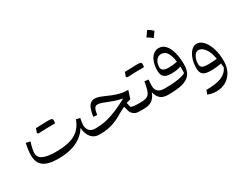

<svg xmlns="http://www.w3.org/2000/svg" viewBox="-118 -1536 3127 2485"><g transform="rotate(-30 1445.5 -293.5)"><path d="M787.1 -196.8Q726.6 -96.7 614.5 -45.2Q502.4 6.3 346.7 6.3Q193.8 6.3 124 -44.7Q54.2 -95.7 54.2 -207.5Q54.2 -279.3 76.2 -383.8L139.6 -368.7Q125 -325.2 115.5 -280.3Q106 -235.4 106 -210.4Q106 -147 169.2 -116.9Q232.4 -86.9 363.3 -86.9Q544.9 -86.9 646.5 -142.8Q748 -198.7 791.5 -322.8L849.1 -310.1Q835 -242.2 835 -210.9Q835 -156.2 865 -124.8Q895 -93.3 946.8 -93.3H947.3V0H946.8Q880.4 0 836.4 -54.2Q792.5 -108.4 787.1 -196.8ZM480 -412.1Q394 -412.1 280.3 -406.2Q274.9 -412.1 265.1 -420.9Q270.5 -437 276.1 -452.1Q281.7 -467.3 286.6 -482.4Q418.9 -487.8 465.6 -487.8Q512.2 -487.8 524.4 -480.5Q536.6 -473.1 536.6 -452.9Q536.6 -432.6 530.8 -412.1Z M1135.3 -434.1Q1161.1 -434.1 1194.3 -423.6Q1227.5 -413.1 1284.2 -387.7Q1345.2 -360.4 1392.8 -344.2Q1440.4 -328.1 1482.9 -321Q1525.4 -314 1569.3 -314L1531.2 -195.3Q1499 -188.5 1466.8 -177.7L1481.9 -110.4Q1502.9 -99.1 1527.6 -96.2Q1552.2 -93.3 1587.9 -93.3H1627.4V0H1552.7Q1502 0 1470.7 -24.9Q1439.5 -49.8 1429.7 -88.4L1413.6 -150.9Q1392.6 -141.6 1368.4 -129.6Q1344.2 -117.7 1320.3 -103.5Q1235.8 -50.8 1154.3 -25.4Q1072.8 0 991.7 0H947.3Q931.2 0 931.2 -32.7V-60.5Q931.2 -93.3 947.3 -93.3H965.3Q1037.1 -93.3 1110.4 -108.9Q1183.6 -124.5 1267.8 -159.2Q1352.1 -193.8 1456.5 -250.5Q1418.9 -258.3 1386.7 -267.1Q1354.5 -275.9 1320.1 -288.1Q1285.6 -300.3 1240.7 -318.8Q1195.3 -337.4 1170.4 -343.8Q1145.5 -350.1 1129.9 -350.1Q1098.6 -350.1 1083.7 -325.7Q1068.8 -301.3 1057.1 -232.4L1002.4 -237.8Q1016.6 -342.3 1047.9 -388.2Q1079.1 -434.1 1135.3 -434.1Z M1840.3 -466.8Q1754.4 -466.8 1640.6 -460.9Q1635.3 -466.8 1625.5 -475.6Q1630.9 -491.7 1636.5 -506.8Q1642.1 -522 1647 -537.1Q1779.3 -542.5 1825.9 -542.5Q1872.6 -542.5 1884.8 -535.2Q1897 -527.8 1897 -507.6Q1897 -487.3 1891.1 -466.8ZM1627.4 0Q1611.3 0 1611.3 -32.7V-60.5Q1611.3 -93.3 1627.4 -93.3Q1674.3 -93.3 1704.1 -101.8Q1733.9 -110.4 1752.4 -133.1Q1771 -155.8 1782.7 -197.5Q1794.4 -239.3 1805.2 -305.2L1863.8 -298.3Q1857.9 -242.7 1857.9 -203.1Q1857.9 -152.3 1888.9 -122.8Q1919.9 -93.3 1983.4 -93.3H1983.9V0H1983.4Q1912.6 0 1873 -33.2Q1833.5 -66.4 1816.9 -135.3Q1793.9 -67.4 1747.8 -33.7Q1701.7 0 1627.4 0Z M2358.9 -236.8Q2358.9 -145 2320.1 -93.5Q2281.2 -42 2202.1 -21Q2123 0 2002 0H1983.9Q1967.8 0 1967.8 -32.7V-60.5Q1967.8 -93.3 1983.9 -93.3H2001Q2070.3 -93.3 2133.8 -99.4Q2197.3 -105.5 2242.9 -116.9Q2288.6 -128.4 2303.7 -144Q2304.2 -167 2304.4 -192.6Q2304.7 -218.3 2304.7 -238.3Q2270 -227.1 2236.1 -221.7Q2202.1 -216.3 2161.6 -216.3Q2085.4 -216.3 2052 -245.1Q2018.6 -273.9 2018.6 -342.3Q2018.6 -411.6 2038.1 -466.8Q2057.6 -522 2093.5 -554.2Q2129.4 -586.4 2178.7 -586.4Q2234.9 -586.4 2275.1 -543.9Q2315.4 -501.5 2337.2 -423.1Q2358.9 -344.7 2358.9 -236.8ZM2295.9 -314Q2285.2 -405.8 2253.7 -454.8Q2222.2 -503.9 2166 -503.9Q2136.2 -503.9 2112.5 -485.6Q2088.9 -467.3 2075.4 -436.5Q2062 -405.8 2062 -368.2Q2062 -301.3 2165.5 -301.3Q2199.7 -301.3 2229.7 -304.2Q2259.8 -307.1 2295.9 -314ZM2166 -862.3Q2201.2 -849.1 2244.6 -806.6Q2231 -787.1 2217.3 -768.1Q2203.6 -749 2189 -729Q2155.3 -759.8 2111.3 -783.7Q2125.5 -803.7 2138.9 -822.8Q2152.3 -841.8 2166 -862.3Z M2546.9 274.9Q2517.1 274.9 2485.8 268.6Q2454.6 262.2 2423.3 250.5L2444.3 191.9Q2588.4 192.4 2669.2 159.9Q2750 127.4 2784.7 53.2Q2784.2 36.6 2782.5 22.5Q2780.8 8.3 2778.3 -8.3Q2741.2 -1.5 2700 2.4Q2658.7 6.3 2617.2 6.3Q2540.5 6.3 2505.9 -21Q2471.2 -48.3 2471.2 -116.2Q2471.2 -190.9 2492.9 -253.2Q2514.6 -315.4 2550.8 -352.5Q2586.9 -389.6 2630.9 -389.6Q2683.6 -389.6 2728.3 -341.8Q2772.9 -293.9 2800 -210.9Q2827.1 -127.9 2827.1 -22Q2827.1 66.4 2792.2 133.3Q2757.3 200.2 2694.3 237.5Q2631.3 274.9 2546.9 274.9ZM2761.7 -89.4Q2746.1 -191.4 2703.9 -248.8Q2661.6 -306.2 2610.8 -306.2Q2585.4 -306.2 2564.2 -285.2Q2543 -264.2 2530.5 -229.7Q2518.1 -195.3 2518.1 -154.8Q2518.1 -112.8 2542.7 -97.4Q2567.4 -82 2627.9 -82Q2658.7 -82 2694.3 -83.7Q2730 -85.4 2761.7 -89.4Z"/></g></svg>

Font: Pinar-DS2-FD Regular
Style: Regular
Weight: 400
Designer: Amin Abedi
Version: Version 2.000